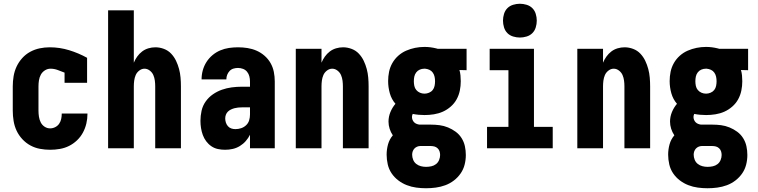

<svg xmlns="http://www.w3.org/2000/svg" viewBox="-20 -790 4040 1023"><path d="M247 8Q220 8 193 3Q166 -2 142 -15Q118 -28 99 -48.5Q80 -69 68.5 -93.5Q57 -118 52.5 -145.5Q48 -173 48 -200V-330Q48 -357 52.5 -384Q57 -411 68.5 -435.5Q80 -460 98.5 -480.5Q117 -501 141 -514Q165 -527 191.5 -532.5Q218 -538 245 -538Q298 -538 348.5 -522.5Q399 -507 444 -482V-349H324V-403Q306 -410 287.5 -417Q269 -424 249 -424Q233 -424 219 -415Q205 -406 197.5 -392Q190 -378 187.5 -362Q185 -346 185 -330V-200Q185 -184 187.5 -168Q190 -152 197 -138Q204 -124 217.5 -115Q231 -106 247 -106Q261 -106 274 -112.5Q287 -119 295 -130.5Q303 -142 306 -156Q309 -170 309 -184Q309 -184 309 -184.5Q309 -185 309 -185H446Q446 -185 446 -184.5Q446 -184 446 -183Q446 -157 440 -131.5Q434 -106 421.5 -83Q409 -60 390 -42Q371 -24 348 -12.5Q325 -1 299 3.5Q273 8 247 8Z M556 0V-735H693V-456Q700 -473 711 -488.5Q722 -504 737 -515.5Q752 -527 770.5 -532.5Q789 -538 808 -538Q831 -538 853.5 -529.5Q876 -521 892 -504Q908 -487 918 -466Q928 -445 934 -422.5Q940 -400 942 -376.5Q944 -353 944 -330V0H807V-330Q807 -345 805 -360.5Q803 -376 797 -390Q791 -404 778 -414Q765 -424 750 -424Q735 -424 722 -414Q709 -404 703 -390Q697 -376 695 -360.5Q693 -345 693 -330V0Z M1179 8Q1160 8 1141 4Q1122 0 1106 -11Q1090 -22 1078.5 -37.5Q1067 -53 1060.5 -71Q1054 -89 1051 -108Q1048 -127 1048 -146Q1048 -173 1054 -200Q1060 -227 1076 -249.5Q1092 -272 1114.5 -287.5Q1137 -303 1162.5 -312Q1188 -321 1215 -324.5Q1242 -328 1269 -328H1312V-356Q1312 -370 1308.5 -383.5Q1305 -397 1296.5 -407.5Q1288 -418 1275 -423Q1262 -428 1248 -428Q1236 -428 1224 -424.5Q1212 -421 1203.5 -412Q1195 -403 1190.5 -391.5Q1186 -380 1186 -367H1054Q1054 -392 1060.5 -415.5Q1067 -439 1080 -459.5Q1093 -480 1112 -496Q1131 -512 1153.5 -521.5Q1176 -531 1200 -534.5Q1224 -538 1248 -538Q1274 -538 1299 -534Q1324 -530 1347 -520Q1370 -510 1389.5 -493Q1409 -476 1421.5 -454Q1434 -432 1439 -407Q1444 -382 1444 -356V0H1312V-72Q1303 -54 1289.5 -38.5Q1276 -23 1258 -12Q1240 -1 1220 3.5Q1200 8 1179 8ZM1234 -102Q1250 -102 1265 -107Q1280 -112 1291.5 -123Q1303 -134 1307.5 -149Q1312 -164 1312 -180V-218H1269Q1259 -218 1249 -217Q1239 -216 1229.5 -213.5Q1220 -211 1210.5 -206.5Q1201 -202 1194 -195Q1187 -188 1183.5 -178.5Q1180 -169 1180 -159Q1180 -148 1183.5 -137Q1187 -126 1194.5 -117.5Q1202 -109 1212.5 -105.5Q1223 -102 1234 -102Z M1556 0V-530H1693V-456Q1700 -473 1711 -488.5Q1722 -504 1737 -515.5Q1752 -527 1770.5 -532.5Q1789 -538 1808 -538Q1831 -538 1853.5 -529.5Q1876 -521 1892 -504Q1908 -487 1918 -466Q1928 -445 1934 -422.5Q1940 -400 1942 -376.5Q1944 -353 1944 -330V0H1807V-330Q1807 -345 1805 -360.5Q1803 -376 1797 -390Q1791 -404 1778 -414Q1765 -424 1750 -424Q1735 -424 1722 -414Q1709 -404 1703 -390Q1697 -376 1695 -360.5Q1693 -345 1693 -330V0Z M2250 213Q2224 213 2198 209.5Q2172 206 2147.5 196.5Q2123 187 2102 171Q2081 155 2066.5 133.5Q2052 112 2046 86Q2040 60 2040 34Q2040 6 2047.5 -21Q2055 -48 2073 -69Q2062 -85 2056 -104Q2050 -123 2050 -142Q2050 -168 2060 -192.5Q2070 -217 2087 -237Q2066 -261 2057 -293Q2048 -325 2048 -358Q2048 -383 2053 -407.5Q2058 -432 2070.5 -454Q2083 -476 2102 -493Q2121 -510 2144 -520Q2167 -530 2191.5 -535Q2216 -540 2242 -540Q2258 -540 2273.5 -538Q2289 -536 2305 -532L2312 -530H2466V-416L2428 -417Q2432 -403 2433.5 -388Q2435 -373 2435 -357Q2435 -332 2430 -307.5Q2425 -283 2413 -261Q2401 -239 2381.5 -222Q2362 -205 2339.5 -195Q2317 -185 2292 -181Q2267 -177 2242 -177Q2226 -177 2210 -178.5Q2194 -180 2179 -183Q2177 -179 2176 -175Q2175 -171 2175 -167Q2175 -159 2178 -151.5Q2181 -144 2186.5 -138.5Q2192 -133 2199.5 -130Q2207 -127 2215 -126Q2217 -126 2219.5 -126Q2222 -126 2225 -126H2275Q2299 -126 2322 -123Q2345 -120 2367 -111Q2389 -102 2408 -88Q2427 -74 2439.5 -54Q2452 -34 2457 -11Q2462 12 2462 36Q2462 62 2455.5 87.5Q2449 113 2434 134.5Q2419 156 2398 172Q2377 188 2352.5 197Q2328 206 2302 209.5Q2276 213 2250 213ZM2242 -291Q2254 -291 2266 -296Q2278 -301 2285.5 -310.5Q2293 -320 2295.5 -332.5Q2298 -345 2298 -357Q2298 -369 2295.5 -381Q2293 -393 2286 -403Q2279 -413 2268 -418Q2257 -423 2245 -424H2242Q2241 -424 2241 -424Q2241 -424 2241 -424Q2228 -424 2216.5 -419Q2205 -414 2197.5 -404Q2190 -394 2187.5 -382Q2185 -370 2185 -357Q2185 -345 2187.5 -332.5Q2190 -320 2198 -310.5Q2206 -301 2217.5 -296Q2229 -291 2242 -291ZM2250 99Q2264 99 2278 96Q2292 93 2303 84.5Q2314 76 2319.5 62.5Q2325 49 2325 36Q2325 26 2322 16.5Q2319 7 2311.5 0Q2304 -7 2294.5 -9.5Q2285 -12 2275 -12H2225Q2223 -12 2222 -12Q2221 -12 2219 -12Q2211 -12 2202.5 -8.5Q2194 -5 2188 1.5Q2182 8 2179 16.5Q2176 25 2176 34Q2176 48 2181.5 61.5Q2187 75 2198 83.5Q2209 92 2222.5 95.5Q2236 99 2250 99Z M2575 0V-114H2689V-416H2589V-530H2825V-114H2925V0ZM2750 -590Q2732 -590 2714 -595.5Q2696 -601 2683.5 -613.5Q2671 -626 2665.5 -644Q2660 -662 2660 -680Q2660 -698 2665.5 -716Q2671 -734 2683.5 -746.5Q2696 -759 2714 -764.5Q2732 -770 2750 -770Q2768 -770 2786 -764.5Q2804 -759 2816.5 -746.5Q2829 -734 2834.5 -716Q2840 -698 2840 -680Q2840 -662 2834.5 -644Q2829 -626 2816.5 -613.5Q2804 -601 2786 -595.5Q2768 -590 2750 -590Z M3056 0V-530H3193V-456Q3200 -473 3211 -488.5Q3222 -504 3237 -515.5Q3252 -527 3270.5 -532.5Q3289 -538 3308 -538Q3331 -538 3353.5 -529.5Q3376 -521 3392 -504Q3408 -487 3418 -466Q3428 -445 3434 -422.5Q3440 -400 3442 -376.5Q3444 -353 3444 -330V0H3307V-330Q3307 -345 3305 -360.5Q3303 -376 3297 -390Q3291 -404 3278 -414Q3265 -424 3250 -424Q3235 -424 3222 -414Q3209 -404 3203 -390Q3197 -376 3195 -360.5Q3193 -345 3193 -330V0Z M3750 213Q3724 213 3698 209.5Q3672 206 3647.5 196.5Q3623 187 3602 171Q3581 155 3566.5 133.5Q3552 112 3546 86Q3540 60 3540 34Q3540 6 3547.5 -21Q3555 -48 3573 -69Q3562 -85 3556 -104Q3550 -123 3550 -142Q3550 -168 3560 -192.5Q3570 -217 3587 -237Q3566 -261 3557 -293Q3548 -325 3548 -358Q3548 -383 3553 -407.5Q3558 -432 3570.5 -454Q3583 -476 3602 -493Q3621 -510 3644 -520Q3667 -530 3691.5 -535Q3716 -540 3742 -540Q3758 -540 3773.5 -538Q3789 -536 3805 -532L3812 -530H3966V-416L3928 -417Q3932 -403 3933.5 -388Q3935 -373 3935 -357Q3935 -332 3930 -307.5Q3925 -283 3913 -261Q3901 -239 3881.5 -222Q3862 -205 3839.5 -195Q3817 -185 3792 -181Q3767 -177 3742 -177Q3726 -177 3710 -178.5Q3694 -180 3679 -183Q3677 -179 3676 -175Q3675 -171 3675 -167Q3675 -159 3678 -151.5Q3681 -144 3686.5 -138.5Q3692 -133 3699.5 -130Q3707 -127 3715 -126Q3717 -126 3719.5 -126Q3722 -126 3725 -126H3775Q3799 -126 3822 -123Q3845 -120 3867 -111Q3889 -102 3908 -88Q3927 -74 3939.5 -54Q3952 -34 3957 -11Q3962 12 3962 36Q3962 62 3955.5 87.5Q3949 113 3934 134.5Q3919 156 3898 172Q3877 188 3852.5 197Q3828 206 3802 209.5Q3776 213 3750 213ZM3742 -291Q3754 -291 3766 -296Q3778 -301 3785.5 -310.5Q3793 -320 3795.5 -332.5Q3798 -345 3798 -357Q3798 -369 3795.5 -381Q3793 -393 3786 -403Q3779 -413 3768 -418Q3757 -423 3745 -424H3742Q3741 -424 3741 -424Q3741 -424 3741 -424Q3728 -424 3716.5 -419Q3705 -414 3697.5 -404Q3690 -394 3687.5 -382Q3685 -370 3685 -357Q3685 -345 3687.5 -332.5Q3690 -320 3698 -310.5Q3706 -301 3717.5 -296Q3729 -291 3742 -291ZM3750 99Q3764 99 3778 96Q3792 93 3803 84.5Q3814 76 3819.5 62.5Q3825 49 3825 36Q3825 26 3822 16.5Q3819 7 3811.5 0Q3804 -7 3794.5 -9.5Q3785 -12 3775 -12H3725Q3723 -12 3722 -12Q3721 -12 3719 -12Q3711 -12 3702.5 -8.5Q3694 -5 3688 1.5Q3682 8 3679 16.5Q3676 25 3676 34Q3676 48 3681.5 61.5Q3687 75 3698 83.5Q3709 92 3722.5 95.5Q3736 99 3750 99Z"/></svg>

Font: iosevka_custom_sans_ss08 Heavy
Style: Regular
Weight: 900
Designer: Belleve Invis
Foundry: Belleve Invis
Version: Version 10.3.0; ttfautohint (v1.8.3)